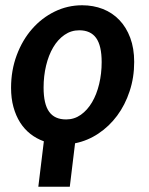

<svg xmlns="http://www.w3.org/2000/svg" viewBox="-20 -541 564 729"><path d="M125.5 168H245L265 3C296.7 -3.3 326.2 -15.6 353.5 -33.8C380.8 -51.9 404.6 -74.6 424.8 -101.8C444.9 -128.9 460.8 -159.9 472.2 -194.8C483.8 -229.6 489.5 -266.7 489.5 -306C489.5 -340.3 484.5 -370.8 474.5 -397.5C464.5 -424.2 450.8 -446.7 433.2 -465C415.8 -483.3 394.9 -497.2 370.8 -506.8C346.6 -516.2 320.3 -521 292 -521C255 -521 220.2 -513 187.5 -497C154.8 -481 126.2 -459 101.8 -431C77.2 -403 57.8 -369.8 43.5 -331.5C29.2 -293.2 22 -251.8 22 -207.5C22 -180.8 25 -156.6 31 -134.8C37 -112.9 45.4 -93.4 56.2 -76.2C67.1 -59.1 80.2 -44.5 95.5 -32.5C110.8 -20.5 127.8 -11.2 146.5 -4.5ZM231 -87.5C202 -87.5 180.5 -97.2 166.5 -116.8C152.5 -136.2 145.5 -166.8 145.5 -208.5C145.5 -237.8 148.7 -265.7 155 -292C161.3 -318.3 170.3 -341.4 182 -361.2C193.7 -381.1 207.9 -396.8 224.8 -408.5C241.6 -420.2 260.3 -426 281 -426C309.7 -426 331 -416.2 345 -396.8C359 -377.2 366 -346.7 366 -305C366 -276 362.8 -248.3 356.5 -222C350.2 -195.7 341.2 -172.6 329.5 -152.8C317.8 -132.9 303.7 -117.1 287 -105.2C270.3 -93.4 251.7 -87.5 231 -87.5Z"/></svg>

Font: Lato
Style: Bold Italic
Weight: 700
Italic angle: -7°
Designer: Lukasz Dziedzic
Foundry: tyPoland Lukasz Dziedzic
Version: Version 2.007; 2014-02-27